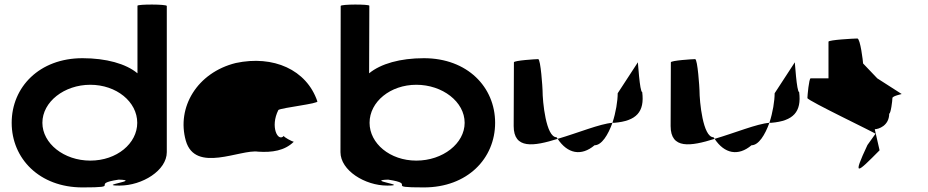

<svg xmlns="http://www.w3.org/2000/svg" viewBox="-20 -810 4052 838"><path d="M31 -274C31 -118 152 8 340 8C520 8 366 -6 498 -26C601 -23 400 0 502 0C601 0 708 -66 708 -146V-784C708 -792 580 -792 580 -785V-490C530 -532 443 -556 340 -556C152 -556 31 -430 31 -274ZM165 -274C165 -366 261 -440 374 -440C488 -440 579 -366 579 -274C579 -184 490 -109 374 -109C259 -109 165 -184 165 -274Z M791 -196C832 -52 1030 -160 1107 -148C1167 -144 1222 -152 1262 -191C1254 -193 1217 -212 1219 -217C1193 -188 1158 -257 1195 -330C1209 -340 1375 -358 1365 -368C1318 -506 1173 -570 1009 -535C840 -493 750 -341 791 -196ZM1219 -218V-217ZM1263 -192 1262 -191C1264 -191 1264 -191 1263 -190Z M1466 -146C1466 -66 1573 0 1670 0C1771 0 1572 -23 1674 -26C1806 -6 1651 8 1830 8C2020 8 2141 -118 2141 -274C2141 -430 2020 -556 1830 -556C1727 -556 1642 -532 1591 -490L1592 -785C1592 -792 1467 -792 1467 -784ZM1593 -274C1593 -366 1684 -440 1797 -440C1911 -440 2008 -366 2008 -274C2008 -184 1913 -109 1797 -109C1682 -109 1593 -184 1593 -274Z M2222 -260C2222 -158 2309 -171 2414 -204C2413 -206 2410 -209 2409 -211C2363 -211 2348 -366 2348 -416C2348 -424 2340 -552 2329 -552C2319 -552 2223 -546 2223 -538C2223 -538 2222 -340 2222 -260ZM2414 -204C2457 -139 2517 -127 2575 -176C2606 -176 2634 -221 2653 -274C2599 -270 2503 -230 2414 -204ZM2653 -274H2661C2758 -282 2794 -322 2783 -408C2772 -408 2764 -546 2764 -538L2676 -403C2676 -370 2668 -319 2653 -274Z M2907 -260C2907 -158 2994 -171 3099 -204C3098 -206 3095 -209 3094 -211C3048 -211 3033 -366 3033 -416C3033 -424 3025 -552 3014 -552C3004 -552 2908 -546 2908 -538C2908 -538 2907 -340 2907 -260ZM3099 -204C3142 -139 3202 -127 3260 -176C3291 -176 3319 -221 3338 -274C3284 -270 3188 -230 3099 -204ZM3338 -274H3346C3443 -282 3479 -322 3468 -408C3457 -408 3449 -546 3449 -538L3361 -403C3361 -370 3353 -319 3338 -274Z M3504 -382C3504 -371 3809 -226 3801 -226L3766 -177C3699 -34 3720 -54 3819 -154L3798 -246C3814 -246 3861 -261 3861 -314C3868 -314 3875 -371 3875 -382C3875 -392 3922 -400 3915 -400L3809 -468L3747 -533C3747 -540 3735 -642 3722 -642C3709 -642 3596 -636 3596 -628V-468H3518C3511 -468 3504 -392 3504 -382Z"/></svg>

Font: Ampere
Style: Ext
Weight: 400
Version: Version 1